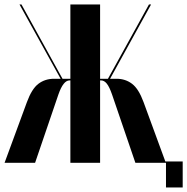

<svg xmlns="http://www.w3.org/2000/svg" viewBox="-30 -719 827 848"><path d="M637.2 -699.2 456.1 -371.1H484.9Q523.9 -371.1 553.2 -348.9Q582.5 -326.7 604 -268.1L700.2 -5.9H776.9V108.9H703.1V0H567.9L464.8 -301.8Q453.1 -335.4 441.7 -349.6Q430.2 -363.8 417 -363.8H412.1V0H280.8V-363.8H276.9Q249.5 -363.8 228 -301.8L125 0H-9.8L88.9 -268.1Q110.4 -326.7 139.6 -348.9Q168.9 -371.1 209 -371.1H237.8L56.2 -699.2H64.9L246.1 -371.1H280.8V-699.2H412.1V-371.1H446.8L627.9 -699.2Z"/></svg>

Font: Moniqa Black Display
Style: Regular
Weight: 900
Designer: Rajesh Rajput
Foundry: Rajesh Rajput
Version: Version 1.000